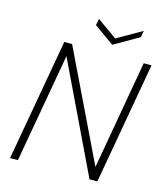

<svg xmlns="http://www.w3.org/2000/svg" viewBox="-126 -971 920 1067"><g transform="rotate(15 333.5 -437.5)"><path d="M614 -701H659L535 0H490L189 -628L78 0H33L157 -701H202L504 -75ZM425 -793 568 -875 561 -837 418 -755 303 -837 310 -875Z"/></g></svg>

Font: Poppins ExtraLight
Style: Italic
Weight: 275
Italic angle: -10°
Designer: Ninad Kale (Devanagari), Jonny Pinhorn (Latin)
Foundry: Indian Type Foundry
Version: Version 3.200;PS 1.000;hotconv 16.6.54;makeotf.lib2.5.65590